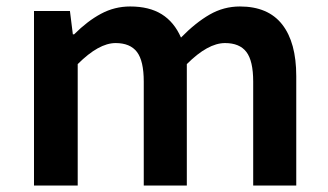

<svg xmlns="http://www.w3.org/2000/svg" viewBox="-20 -573 1012 593"><path d="M85 -539H196L205 -467H209Q250 -508 292 -530.5Q334 -553 382 -553Q441 -553 479.5 -529Q518 -505 539 -457Q584 -503 627.5 -528Q671 -553 721 -553Q808 -553 851.5 -497.5Q895 -442 895 -338V0H762V-321Q762 -385 741 -412.5Q720 -440 675 -440Q622 -440 557 -375V0H424V-321Q424 -385 403 -412.5Q382 -440 337 -440Q285 -440 220 -375V0H85Z"/></svg>

Font: Nebula Sans Semibold
Style: Regular
Weight: 600
Designer: Paul D. Hunt for Adobe (as Source Sans)
Foundry: Nebula Entertainment & Broadcasting LLC
Version: Version 1.010